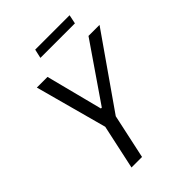

<svg xmlns="http://www.w3.org/2000/svg" viewBox="-240 -957 1070 1070"><g transform="rotate(-45 294.5 -422.0)"><path d="M153 0 210 -264 95 -688H179L265 -353H272L502 -688H589L293 -264L236 0ZM226 -791 238 -844H509L498 -791Z"/></g></svg>

Font: Saira SemiCondensed
Style: Italic
Weight: 400
Width: 4
Italic angle: -12°
Designer: Hector Gatti with collaboration of the Omnibus-Type team
Foundry: Omnibus-Type
Version: Version 1.101